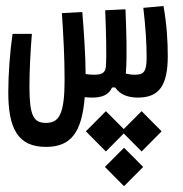

<svg xmlns="http://www.w3.org/2000/svg" viewBox="-20 -331 626 656"><path d="M137.2 170.9C222.7 170.9 259.8 121.1 269.5 1C277.3 2 285.6 2.4 295.9 2.4C327.6 2.4 352.5 -6.8 362.8 -32.2H373.5C391.6 -5.4 420.9 2.4 451.7 2.4C524.9 2.4 553.2 -41 553.2 -139.2C553.2 -189.9 550.3 -244.1 538.6 -310.5L469.7 -304.2C477.5 -236.8 481 -184.1 481 -134.3C481 -86.4 471.2 -75.7 441.4 -75.7C429.7 -75.7 419.4 -77.1 409.7 -79.6C409.7 -81.5 410.2 -83.5 410.2 -85.4C414.6 -136.2 411.6 -231 408.7 -299.3L339.4 -295.9C342.3 -226.6 344.7 -144 341.8 -104C339.8 -83 329.6 -75.7 302.2 -75.7C291.5 -75.7 283.2 -76.2 272.5 -78.1C272.5 -78.1 272.5 -78.1 272.5 -78.1C272.5 -136.2 266.6 -224.6 261.2 -290L191.4 -286.1C196.8 -208 200.7 -132.3 200.7 -58.6C200.7 59.1 182.1 88.9 137.2 88.9C94.7 88.9 80.6 64.5 80.6 -34.2C80.6 -90.8 84 -154.3 88.9 -215.3H22.9C14.2 -156.2 8.3 -77.1 8.3 -15.6C8.3 108.4 41 170.9 137.2 170.9ZM463.9 48.8 402.8 109.9 341.8 48.8 273.4 117.7 341.8 186.5 402.8 125 463.9 186.5 532.2 117.7ZM403.8 173.8 338.4 239.3 403.8 305.2 469.2 239.3Z"/></svg>

Font: Cascadia Code SemiLight
Style: Regular
Weight: 350
Monospace: yes
Designer: Aaron Bell
Foundry: Saja Typeworks
Version: Version 2404.023